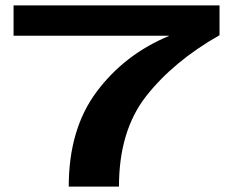

<svg xmlns="http://www.w3.org/2000/svg" viewBox="-20 -695 864 715"><path d="M236 0H423Q423 -207.5 524.2 -336.8Q625.5 -466 797.5 -564V-675H30.5V-562H609.5L609 -561Q444 -492.5 340 -353.5Q236 -214.5 236 0Z"/></svg>

Font: Anybody ExtraExpanded SemiBold
Style: Regular
Weight: 600
Width: 8
Version: Version 1.113;gftools[0.9.25]